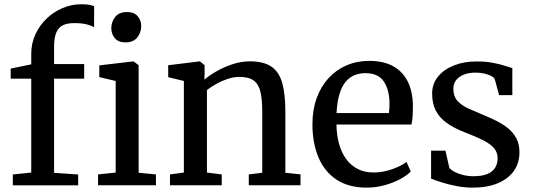

<svg xmlns="http://www.w3.org/2000/svg" viewBox="-20 -849 2442 880"><path d="M38.7 0.4V-49.3L123.2 -58.1V-488.4H29.2L28.9 -534.6L123.2 -554V-602.7Q123.2 -650.1 142.2 -691.4Q161.2 -732.7 193.5 -763.7Q225.8 -794.7 266.9 -812.1Q308 -829.5 352.1 -829.5Q376.3 -829.5 389.7 -826.7Q403.1 -823.9 411.6 -820.8L411.1 -723.6Q402.1 -731 377.9 -737.2Q353.6 -743.3 320.2 -743Q288.2 -743.3 267.9 -733Q247.6 -722.7 237.7 -699Q227.9 -675.3 227.9 -635.1V-555.3H365.8V-488.4H227.9V-56.8L338.3 -49.3V0.4ZM429.4 0V-49.6L510.2 -58.1V-477.9L435.1 -495.6V-549.3L590.4 -567.6H592.4L615.4 -550.1V-57.2L694.8 -49.6V0ZM554.4 -654.7Q522.7 -654.7 506.4 -674Q490.1 -693.3 490.1 -719.7Q490.1 -748.5 507.8 -771.1Q525.6 -793.8 561.9 -793.8H562.9Q594.6 -793.8 610.9 -774.9Q627.2 -755.9 627.2 -729.5Q627.2 -700.7 609.5 -677.7Q591.7 -654.7 555.4 -654.7Z M822.7 -58.1V-477.9L750.9 -495.3V-550L893.6 -567.6H896.6L917.7 -550.1V-508.3L916.7 -483.7Q938.4 -503 972.5 -522.4Q1006.6 -541.9 1046.4 -554.9Q1086.2 -567.9 1125 -567.9Q1188.3 -567.9 1223.6 -543.8Q1259 -519.8 1273.4 -469.2Q1287.9 -418.5 1287.9 -338.6V-57.2L1357.4 -49.8V0H1120.3V-49.6L1182 -57.2V-338Q1182 -392.7 1173.8 -427.8Q1165.7 -462.9 1143.1 -479.7Q1120.5 -496.5 1077.3 -496.5Q1050.8 -496.5 1023.3 -487.4Q995.8 -478.2 971.1 -464.3Q946.4 -450.4 928.5 -436.4V-58.1L996.3 -49.6V0H759.1V-49.6Z M1660.9 11Q1577.2 11 1521.8 -26Q1466.5 -63 1439.2 -128.6Q1412 -194.2 1412 -279.4Q1412 -345.4 1431.3 -398.9Q1450.6 -452.4 1485.6 -490.7Q1520.5 -528.9 1568.3 -549.4Q1616.2 -570 1673.2 -570Q1766.7 -570 1818.1 -518.6Q1869.5 -467.1 1872.5 -370.6Q1872.5 -340.5 1871.2 -318Q1869.8 -295.5 1865.8 -278.2H1522.1Q1522.8 -230 1534 -189.7Q1545.2 -149.4 1566.6 -120Q1588 -90.6 1619.5 -74.6Q1651.1 -58.5 1692.4 -58.5Q1734.5 -58.5 1777.5 -73.5Q1820.4 -88.5 1843.2 -106.8L1862.7 -63Q1844.8 -44.4 1813.1 -27.5Q1781.3 -10.7 1741.7 0.2Q1702 11 1660.9 11ZM1522.5 -330.9H1762.5Q1763.7 -339.6 1764.5 -352.1Q1765.2 -364.7 1765.2 -374.1Q1765.2 -434.9 1739.9 -474.3Q1714.6 -513.7 1654.6 -513.7Q1627.8 -513.7 1604.9 -504.5Q1581.9 -495.3 1564.3 -474.3Q1546.7 -453.4 1536 -418.2Q1525.3 -383 1522.5 -330.9Z M2146.5 11Q2109.1 11 2071.5 3.6Q2033.9 -3.7 2003.2 -13.5Q1972.5 -23.2 1955.8 -30.4V-158.4H2021.5L2039.5 -80.3Q2045.8 -70.8 2062.6 -61.7Q2079.4 -52.7 2102.3 -47Q2125.2 -41.3 2149.8 -41.3Q2189.7 -41.3 2214.1 -51.7Q2238.5 -62.1 2249.6 -80.6Q2260.7 -99.1 2260.7 -123.4Q2260.7 -152 2242.7 -171.8Q2224.6 -191.5 2190.7 -208.1Q2156.8 -224.7 2108.6 -243.2Q2059.7 -262.2 2026.8 -286Q1993.8 -309.8 1977.2 -342.4Q1960.6 -374.9 1960.6 -420Q1960.6 -464.5 1987.4 -497.6Q2014.1 -530.6 2060.2 -549Q2106.2 -567.4 2163.6 -567.4Q2206.7 -567.4 2239 -561.2Q2271.3 -555 2293.6 -547.6Q2315.9 -540.3 2328.2 -536.9V-413H2267.6L2247.4 -487Q2242.8 -495.1 2229.6 -501.7Q2216.4 -508.2 2198.2 -512.2Q2180 -516.1 2160.3 -516.1Q2129.3 -516.5 2106.1 -507.2Q2083 -497.9 2070.4 -481.4Q2057.8 -464.8 2057.8 -442.4Q2057.8 -407.6 2076.6 -386.8Q2095.5 -366.1 2125.3 -352.4Q2155.2 -338.8 2188.1 -325.2Q2220.7 -311.7 2251.6 -296.8Q2282.5 -281.8 2307.1 -262.3Q2331.7 -242.8 2346.2 -215.7Q2360.8 -188.7 2360.8 -150.7Q2360.8 -102 2335.3 -65.7Q2309.8 -29.4 2261.7 -9.2Q2213.6 11 2146.5 11Z"/></svg>

Font: Merriweather Light
Style: Regular
Weight: 300
Designer: Eben Sorkin
Foundry: Eben Sorkin
Version: Version 2.100